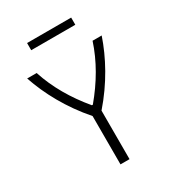

<svg xmlns="http://www.w3.org/2000/svg" viewBox="-215 -1037 1050 1158"><g transform="rotate(-30 310.0 -458.0)"><path d="M341.5 0V-338C451.5 -464 525.5 -602 569 -730H505.5C466.5 -610.5 401.5 -499.5 314 -395H307.5C220 -499.5 155 -610.5 116 -730H50C93.5 -601.5 168 -463 278.5 -336.5V0ZM156.5 -865.5H463.5V-915.5H156.5Z"/></g></svg>

Font: Monaspace Argon ExtraLight
Style: Regular
Weight: 200
Designer: Riley Cran & the Lettermatic Team
Foundry: Lettermatic
Version: Version 1.000 (Monaspace Argon)